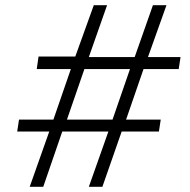

<svg xmlns="http://www.w3.org/2000/svg" viewBox="-20 -717 729 737"><path d="M94 0 169 -212H46L53 -258H185L252 -452H121L128 -500H269L340 -697H391L321 -498H497L567 -697H619L548 -498H673L666 -452H531L464 -258H597L590 -212H447L373 0H321L396 -212H219L146 0ZM237 -258H412L479 -452H304Z"/></svg>

Font: Hanken Grotesk Light
Style: Italic
Weight: 300
Italic angle: -8°
Designer: Alfredo Marco Pradil
Foundry: Hanken Design Co.
Version: Version 3.013